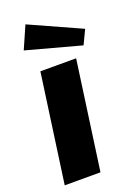

<svg xmlns="http://www.w3.org/2000/svg" viewBox="-141 -797 621 858"><g transform="rotate(-20 169.0 -368.0)"><path d="M94 -736 47 -629 306 -559 338 -626ZM255 -516H85L13 0H183Z"/></g></svg>

Font: United Sans ExtraBold
Style: Italic
Weight: 800
Italic angle: -8°
Designer: Pablo Impallari, Rodrigo Fuenzalida (Modified by Dan O. Williams)
Version: Version 1.000;PS 001.000;hotconv 1.0.88;makeotf.lib2.5.64775